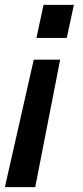

<svg xmlns="http://www.w3.org/2000/svg" viewBox="-46 -558 340 785"><path d="M132 -538H256L227 -403H103ZM92 -314H200L98 207H-26Z"/></svg>

Font: Plus Jakarta Display Medium
Style: Italic
Weight: 500
Italic angle: -12°
Designer: Gumpita Rahayu
Foundry: Tokotype Studio
Version: Version 1.000